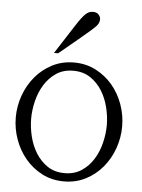

<svg xmlns="http://www.w3.org/2000/svg" viewBox="-50 -702 554 748"><g transform="rotate(5 227.0 -328.0)"><path d="M162.1 -489.3H146L219.2 -603Q230.5 -620.6 239.3 -632.1Q248 -643.6 254.9 -649.9Q267.6 -662.1 283.7 -662.1Q297.9 -662.1 305.7 -653.6Q313.5 -645 313.5 -635.3Q313.5 -622.1 303.2 -609.9Q297.9 -603.5 281.2 -588.9Q264.6 -574.2 236.3 -550.8ZM375.5 -226.6Q375.5 -259.8 366.9 -295.2Q358.4 -330.6 340.3 -359.9Q322.3 -389.2 294.2 -408Q266.1 -426.8 227.5 -426.8Q188.5 -426.8 160.6 -408Q132.8 -389.2 114.7 -359.9Q96.7 -330.6 88.1 -295.2Q79.6 -259.8 79.6 -226.6Q79.6 -193.4 88.1 -158Q96.7 -122.6 114.7 -93.3Q132.8 -64 160.6 -45.2Q188.5 -26.4 227.5 -26.4Q266.1 -26.4 294.2 -45.2Q322.3 -64 340.3 -93.3Q358.4 -122.6 366.9 -158Q375.5 -193.4 375.5 -226.6ZM435.5 -227.1Q435.5 -183.1 420.7 -141.1Q405.8 -99.1 378.4 -66.4Q351.1 -33.7 312.7 -13.9Q274.4 5.9 227.5 5.9Q180.7 5.9 142.3 -13.9Q104 -33.7 76.7 -66.4Q49.3 -99.1 34.4 -140.9Q19.5 -182.6 19.5 -226.6Q19.5 -270.5 34.4 -312.3Q49.3 -354 76.7 -386.7Q104 -419.4 142.3 -439.2Q180.7 -459 227.5 -459Q274.4 -459 312.7 -439.2Q351.1 -419.4 378.4 -387Q405.8 -354.5 420.7 -312.7Q435.5 -271 435.5 -227.1Z"/></g></svg>

Font: Atsinvsda
Style: Regular
Weight: 400
Designer: Al Webster
Foundry: Al Webster and Michael Everson
Version: Version 2.000